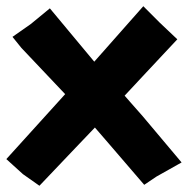

<svg xmlns="http://www.w3.org/2000/svg" viewBox="-30 -553 599 612"><path d="M128.9 -526.4 68.4 -476.6 9.8 -435.5 38.1 -400.4 177.7 -252.9 -9.8 -45.9 43 2 95.7 39.1 210.9 -82 272.5 -146.5 316.4 -95.7 429.7 36.1 468.8 9.8 548.8 -35.2 424.8 -182.6 367.2 -248 436.5 -322.3 535.2 -427.7 478.5 -481.4 426.8 -533.2 270.5 -356.4Z"/></svg>

Font: MaokenAssortedSans-TC
Style: Regular
Weight: 500
Version: Version 0.83